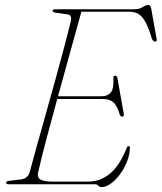

<svg xmlns="http://www.w3.org/2000/svg" viewBox="-20 -737 647 768"><path d="M359.5 0H14Q4.5 0 4.5 -6Q4.5 -12.5 15.5 -13.5L64.5 -19.5Q90 -22.5 98.5 -47.5Q109 -88 125.8 -147.8Q142.5 -207.5 162 -276.8Q181.5 -346 200.8 -415.8Q220 -485.5 236.5 -547.5Q253 -609.5 263.5 -653.5Q268.5 -677 250 -679.5L201.5 -686.5Q190.5 -688.5 190.5 -694Q190.5 -700 200.5 -700H517Q538 -700 550.8 -708.5Q563.5 -717 573 -717Q582 -717 584.5 -704.5L606 -584Q609.5 -570.5 600.5 -570.5Q593.5 -570.5 588 -581Q574.5 -626.5 561.2 -650Q548 -673.5 532.8 -681.8Q517.5 -690 497 -690H305.5Q285.5 -617.5 260.8 -528.5Q236 -439.5 212 -352H387.5Q410.5 -352 423.2 -367.2Q436 -382.5 433.5 -426.5Q432.5 -434 440 -434Q448 -434 449.5 -425.5L475 -282.5Q477 -271.5 470 -270.5Q463 -269.5 459.5 -277.5Q448.5 -315 433.2 -328Q418 -341 391.5 -341H209Q184.5 -252 164 -174.5Q143.5 -97 133 -49Q127.5 -30 139.8 -20.2Q152 -10.5 195 -10.5H330.5Q382 -10.5 420.8 -43.2Q459.5 -76 487.5 -147Q489.5 -152.5 494.5 -152.5Q500 -152.5 499.5 -145.5Q499 -118.5 488.2 -91Q477.5 -63.5 460.2 -40.2Q443 -17 423.5 -2.8Q404 11.5 386 11.5Q378.5 11.5 373.5 5.8Q368.5 0 359.5 0Z"/></svg>

Font: Fraunces 72pt Thin
Style: Italic
Weight: 100
Italic angle: -16°
Version: Version 1.000;[b76b70a41]